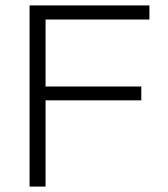

<svg xmlns="http://www.w3.org/2000/svg" viewBox="-20 -688 619 708"><path d="M89 0V-668H531V-616H148V-369H501V-318H148V0Z"/></svg>

Font: Gantari Light
Style: Regular
Weight: 300
Designer: Anugrah Pasau
Foundry: Lafontype
Version: Version 1.000; ttfautohint (v1.8.3)